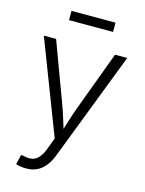

<svg xmlns="http://www.w3.org/2000/svg" viewBox="-134 -792 813 1078"><g transform="rotate(15 272.0 -253.0)"><path d="M66.4 198.2 80.1 141.1 97.2 143.1Q124 149.9 145.5 145.5Q167 141.1 184.1 122.1Q201.2 103 214.4 66.9L238.3 2.9L29.8 -539.1H101.1L226.1 -202.1Q243.2 -157.7 256.3 -113.5Q269.5 -69.3 283.2 -26.4H261.2Q274.9 -69.3 288.3 -113.5Q301.8 -157.7 318.4 -202.1L443.8 -539.1H514.6L272 90.8Q256.8 130.4 235.8 156.2Q214.8 182.1 187.5 194.6Q160.2 207 126 207Q107.4 207 92 204.3Q76.7 201.7 66.4 198.2ZM399.9 -713.4V-659.7H144V-713.4Z"/></g></svg>

Font: Inter 18pt Light
Style: Regular
Weight: 300
Designer: Rasmus Andersson
Foundry: rsms
Version: Version 4.001;git-66647c0bb